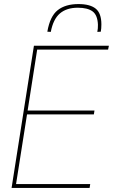

<svg xmlns="http://www.w3.org/2000/svg" viewBox="-20 -925 556 945"><path d="M37 0 147 -700H516L512 -681H163L116 -381H445L442 -362H113L59 -19H424L421 0ZM366 -905Q423 -905 451 -882.5Q479 -860 479 -805Q479 -784 476 -769L459 -768Q461 -777 461.5 -785.5Q462 -794 462 -804Q460 -851 435.5 -869Q411 -887 363 -887Q308 -887 275 -859Q242 -831 230 -768L213 -769Q226 -845 264 -875Q302 -905 366 -905Z"/></svg>

Font: Georama Thin
Style: Italic
Weight: 100
Italic angle: -9°
Designer: Jean-Baptiste Levee
Foundry: Production Type
Version: Version 1.000